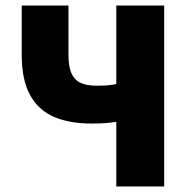

<svg xmlns="http://www.w3.org/2000/svg" viewBox="-20 -670 682 690"><path d="M398 0V-232Q377 -229 357.5 -227.5Q338 -226 308 -226Q230 -226 174 -250Q118 -274 88 -328.5Q58 -383 58 -474V-650H226V-474Q226 -433 236 -408.5Q246 -384 268 -373Q290 -362 326 -362Q352 -362 368.5 -363.5Q385 -365 398 -368V-650H570V0Z"/></svg>

Font: Source Sans 3 Black
Style: Regular
Weight: 900
Designer: Paul D. Hunt
Foundry: Adobe
Version: Version 3.046;hotconv 1.0.118;makeotfexe 2.5.65603